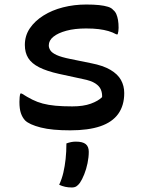

<svg xmlns="http://www.w3.org/2000/svg" viewBox="-20 -566 640 850"><path d="M300 -95Q349 -95 382 -107Q415 -119 432 -136Q433 -154 426.5 -169.5Q420 -185 401.5 -197Q383 -209 347 -216L241 -239Q187 -251 153.5 -268Q120 -285 105 -309Q90 -333 90 -367Q90 -408 112 -440.5Q134 -473 172 -497Q210 -521 259 -533.5Q308 -546 362 -546Q395 -546 418.5 -543.5Q442 -541 458 -536Q474 -531 481 -522Q490 -515 495 -503.5Q500 -492 502.5 -477Q505 -462 505 -443Q505 -435 504 -428Q503 -421 501 -414H495Q479 -423 460 -428.5Q441 -434 417.5 -437Q394 -440 361 -440Q311 -440 274 -430Q237 -420 216.5 -403.5Q196 -387 196 -365Q196 -354 203 -343Q210 -332 230.5 -322.5Q251 -313 291 -305L384 -286Q436 -276 468.5 -257Q501 -238 515.5 -212Q530 -186 530 -154Q530 -99 503.5 -62Q477 -25 424 -7Q371 11 291 11Q251 11 218.5 8Q186 5 160.5 -1.5Q135 -8 117.5 -16Q100 -24 91 -33Q79 -46 72.5 -65Q66 -84 66 -115Q66 -127 67 -136Q68 -145 70 -152H76Q101 -136 123 -125Q145 -114 169.5 -107.5Q194 -101 225.5 -98Q257 -95 300 -95ZM274 69Q285 65 295 63Q305 61 316 61Q346 61 359.5 72Q373 83 373 106Q373 130 367.5 156.5Q362 183 353 205.5Q344 228 334 243Q326 254 318 259Q310 264 298 264Q282 264 268.5 261Q255 258 242 252Q254 226 260.5 198Q267 170 270.5 138Q274 106 274 69Z"/></svg>

Font: Recursive Monospace Casual Medium
Style: Regular
Weight: 500
Version: Version 1.047